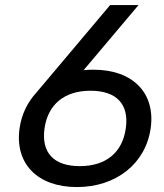

<svg xmlns="http://www.w3.org/2000/svg" viewBox="-20 -739 653 766"><path d="M419.4 -718.8 126 -370.6C90.3 -332 65.9 -283.2 58.1 -227.1C38.1 -86.4 129.4 7.3 286.6 7.3C443.8 7.3 561 -86.4 581.1 -227.1C601.1 -367.2 510.7 -460.9 353.5 -460.9C339.8 -460.9 326.7 -460.4 313.5 -459L532.7 -718.8ZM298.3 -76.2C194.3 -76.2 144 -129.9 157.7 -227.1C171.4 -322.8 237.3 -377 341.3 -377C445.3 -377 495.6 -322.8 481.9 -227.1C468.3 -129.9 402.3 -76.2 298.3 -76.2Z"/></svg>

Font: Winston
Style: Italic
Weight: 400
Italic angle: -8.13011°
Designer: Vernon Adams, Kim Jin-seong, David Berlow, Cristiano Sobral
Foundry: The Winston Project Authors
Version: Version 3.004